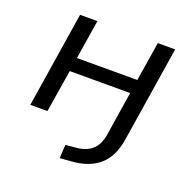

<svg xmlns="http://www.w3.org/2000/svg" viewBox="-122 -611 924 926"><g transform="rotate(20 340.0 -148.5)"><path d="M279 193 283 124 334 119Q386 115 416 89Q446 63 455 12L491 -218H181L146 0H58L135 -490H224L192 -289H502L534 -490H623L545 5Q538 47 522 80Q506 113 480 136Q454 159 417.5 172.5Q381 186 332 189Z"/></g></svg>

Font: Nunito Sans 10pt SemiExpanded
Style: Italic
Weight: 400
Width: 6
Italic angle: -9°
Designer: Vernon Adams
Foundry: Vernon Adams
Version: Version 3.101;gftools[0.9.27]